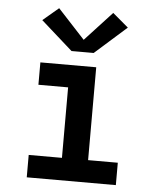

<svg xmlns="http://www.w3.org/2000/svg" viewBox="-54 -816 708 863"><g transform="rotate(5 300.0 -385.0)"><path d="M99 0V-101H249V-419H115V-520H367V-101H501V0ZM250 -583 107 -710 178 -770 300 -638 422 -770 493 -710 350 -583Z"/></g></svg>

Font: Iosevka SS04 Extended
Style: Bold
Weight: 700
Width: 7
Monospace: yes
Designer: Belleve Invis
Foundry: Belleve Invis
Version: Version 19.0.0; ttfautohint (v1.8.4)